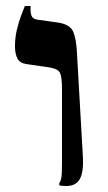

<svg xmlns="http://www.w3.org/2000/svg" viewBox="-20 -617 360 641"><path d="M201 4Q195 4 189 3.5Q183 3 178 2V-6Q183 -13 185 -25Q187 -37 187 -75V-319Q187 -362 179.5 -375Q172 -388 144 -392L69 -403Q46 -406 38 -422Q30 -438 30 -463Q30 -491 36.5 -518.5Q43 -546 51.5 -567.5Q60 -589 63 -597H82V-585Q82 -569 87 -561Q92 -553 107 -551L172 -542Q214 -536 224.5 -511Q235 -486 237 -439L257 -89Q259 -41 246 -18.5Q233 4 201 4Z"/></svg>

Font: Frank Ruhl Libre SemiBold
Style: Regular
Weight: 600
Designer: Yanek Iontef
Foundry: Fontef
Version: Version 6.003;gftools[0.9.30]